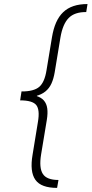

<svg xmlns="http://www.w3.org/2000/svg" viewBox="-20 -791 453 949"><path d="M81.5 -308.1 86.4 -338.9Q147.5 -338.9 174.1 -361.8Q200.7 -384.8 210 -444.3L236.8 -606.4Q243.7 -648.4 257.3 -679.4Q271 -710.4 292.2 -730.7Q313.5 -751 343.3 -761Q373 -771 412.6 -771L406.2 -731.4Q348.6 -731.9 319.3 -701.9Q290 -671.9 278.8 -606L250.5 -434.6Q245.1 -402.3 234.4 -378.4Q223.6 -354.5 204.3 -338.9Q185.1 -323.2 155 -315.7Q125 -308.1 81.5 -308.1ZM262.2 137.7Q223.1 137.7 196.3 127.9Q169.4 118.2 155 97.9Q140.6 77.6 137.2 46.4Q133.8 15.1 141.1 -26.9L167.5 -188.5Q177.7 -248.5 159.2 -271.7Q140.6 -294.9 79.6 -294.9L84.5 -325.7Q127.9 -325.7 155.3 -318.1Q182.6 -310.5 196.5 -294.7Q210.4 -278.8 213.6 -254.9Q216.8 -231 211.4 -198.2L183.1 -27.3Q172.4 38.6 191.7 68.6Q210.9 98.6 269 98.6ZM79.6 -294.9 86.4 -339.4H166L158.7 -294.9Z"/></svg>

Font: Inter 17pt ExtraLight
Style: Italic
Weight: 250
Italic angle: -9.3988°
Version: Version 4.001;git-66647c0bb